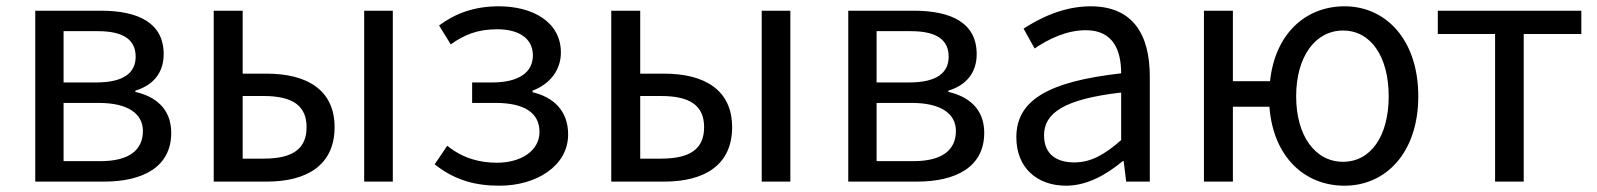

<svg xmlns="http://www.w3.org/2000/svg" viewBox="-20 -577 5073 610"><path d="M92 0H310C435 0 524 -47 524 -155C524 -233 472 -271 410 -285V-289C466 -306 500 -345 500 -405C500 -504 420 -543 300 -543H92ZM182 -315V-478H291C376 -478 411 -448 411 -397C411 -347 375 -315 285 -315ZM182 -65V-250H294C386 -250 434 -216 434 -161C434 -100 390 -65 299 -65Z M659 0H827C956 0 1043 -53 1043 -173C1043 -291 956 -343 827 -343H751V-543H659ZM751 -73V-272H817C910 -272 954 -241 954 -173C954 -104 910 -73 817 -73ZM1137 0H1228V-543H1137Z M1567 13C1683 13 1785 -49 1785 -150C1785 -227 1736 -269 1672 -284V-289C1730 -311 1762 -357 1762 -410C1762 -509 1670 -557 1565 -557C1486 -557 1426 -534 1375 -496L1412 -436C1456 -467 1497 -484 1560 -484C1627 -484 1673 -456 1673 -401C1673 -348 1630 -315 1543 -315H1480V-250H1555C1645 -250 1694 -219 1694 -158C1694 -97 1634 -60 1559 -60C1504 -60 1450 -74 1401 -114L1361 -55C1425 -4 1491 13 1567 13Z M1922 0H2090C2219 0 2306 -53 2306 -173C2306 -291 2219 -343 2090 -343H2014V-543H1922ZM2014 -73V-272H2080C2173 -272 2217 -241 2217 -173C2217 -104 2173 -73 2080 -73ZM2400 0H2491V-543H2400Z M2675 0H2893C3018 0 3107 -47 3107 -155C3107 -233 3055 -271 2993 -285V-289C3049 -306 3083 -345 3083 -405C3083 -504 3003 -543 2883 -543H2675ZM2765 -315V-478H2874C2959 -478 2994 -448 2994 -397C2994 -347 2958 -315 2868 -315ZM2765 -65V-250H2877C2969 -250 3017 -216 3017 -161C3017 -100 2973 -65 2882 -65Z M3367 13C3434 13 3495 -22 3547 -65H3550L3558 0H3633V-334C3633 -469 3578 -557 3445 -557C3357 -557 3281 -518 3232 -486L3267 -423C3310 -452 3367 -481 3430 -481C3519 -481 3542 -414 3542 -344C3311 -318 3209 -259 3209 -141C3209 -43 3276 13 3367 13ZM3393 -61C3339 -61 3297 -85 3297 -147C3297 -217 3359 -262 3542 -283V-132C3489 -85 3445 -61 3393 -61Z M4247 -63C4158 -63 4098 -146 4098 -271C4098 -396 4158 -480 4247 -480C4336 -480 4392 -396 4392 -271C4392 -146 4336 -63 4247 -63ZM4252 13C4382 13 4486 -91 4486 -271C4486 -452 4382 -557 4252 -557C4128 -557 4031 -470 4015 -319H3897V-543H3805V0H3897V-238H4013C4025 -79 4124 13 4252 13Z M4730 0H4821V-469H5004V-543H4548V-469H4730Z"/></svg>

Font: ChiuKong Gothic CL
Style: Regular
Weight: 400
Designer: Ryoko NISHIZUKA 西塚涼子 (kana, bopomofo & ideographs); Paul D. Hunt (Latin, Greek & Cyrillic); Sandoll Communications 산돌커뮤니
Foundry: Adobe
Version: Version 1.300